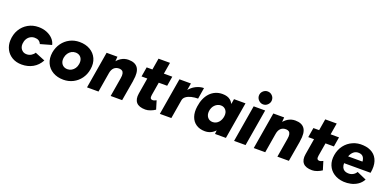

<svg xmlns="http://www.w3.org/2000/svg" viewBox="-5 -1589 4956 2450"><g transform="rotate(20 2472.5 -363.5)"><path d="M265 12Q189 12 134 -21Q79 -54 51 -108.5Q23 -163 25 -227Q28 -312 66 -376Q104 -440 167.5 -476Q231 -512 308 -512Q369 -512 419 -492Q469 -472 503 -437Q537 -402 547 -356L395 -313Q384 -340 362.5 -353.5Q341 -367 308 -367Q275 -367 248 -351Q221 -335 205 -306.5Q189 -278 186 -240Q184 -211 194.5 -187Q205 -163 227 -148Q249 -133 281 -133Q314 -133 342 -150Q370 -167 384 -192L521 -136Q481 -62 414.5 -25Q348 12 265 12Z M831 12Q749 12 687.5 -23.5Q626 -59 597.5 -122.5Q569 -186 582 -268Q595 -341 635 -396Q675 -451 734.5 -481.5Q794 -512 865 -512Q948 -512 1009 -476.5Q1070 -441 1098.5 -378Q1127 -315 1113 -232Q1101 -159 1061 -104Q1021 -49 961.5 -18.5Q902 12 831 12ZM835 -132Q864 -132 889 -146Q914 -160 931.5 -185.5Q949 -211 954 -245Q960 -283 949.5 -310.5Q939 -338 916 -353Q893 -368 861 -368Q832 -368 807 -354Q782 -340 764.5 -314.5Q747 -289 741 -255Q735 -217 746 -189.5Q757 -162 780 -147Q803 -132 835 -132Z M1150 0 1234 -500H1381L1374 -408L1306 0ZM1471 0 1514 -256 1675 -280 1627 0ZM1514 -256Q1521 -296 1516 -319.5Q1511 -343 1496.5 -354Q1482 -365 1458 -366Q1413 -367 1385.5 -341Q1358 -315 1350 -264L1303 -265Q1316 -344 1349 -399Q1382 -454 1428.5 -483Q1475 -512 1529 -512Q1621 -512 1658 -456.5Q1695 -401 1675 -286L1671 -256Z M1945 12Q1857 12 1821 -30.5Q1785 -73 1798 -152L1882 -656H2038L1960 -191Q1955 -160 1963 -146.5Q1971 -133 1994 -133Q2003 -133 2016 -138Q2029 -143 2041 -149L2076 -34Q2048 -15 2012.5 -1.5Q1977 12 1945 12ZM1756 -369 1778 -500H2126L2104 -369Z M2139 0 2223 -500H2379L2295 0ZM2297 -256Q2311 -337 2352 -392Q2393 -447 2447.5 -474.5Q2502 -502 2556 -502L2531 -350Q2485 -350 2442.5 -340Q2400 -330 2371.5 -309Q2343 -288 2338 -256Z M2888 0 2896 -93 2964 -500H3120L3036 0ZM2753 12Q2682 12 2633 -21Q2584 -54 2563.5 -113.5Q2543 -173 2555 -253Q2563 -311 2583.5 -358.5Q2604 -406 2636.5 -440.5Q2669 -475 2711.5 -493.5Q2754 -512 2805 -512Q2876 -512 2915.5 -478Q2955 -444 2968 -385Q2981 -326 2970 -248Q2962 -186 2943.5 -137.5Q2925 -89 2897 -55.5Q2869 -22 2832.5 -5Q2796 12 2753 12ZM2806 -132Q2830 -132 2850 -141.5Q2870 -151 2885.5 -168Q2901 -185 2910.5 -207.5Q2920 -230 2923 -255Q2929 -305 2903.5 -336.5Q2878 -368 2835 -368Q2811 -368 2790.5 -358Q2770 -348 2754 -331.5Q2738 -315 2728.5 -293Q2719 -271 2716 -246Q2711 -196 2736.5 -164Q2762 -132 2806 -132Z M3147 0 3231 -500H3387L3303 0ZM3335 -564Q3300 -564 3273.5 -590.5Q3247 -617 3247 -652Q3247 -689 3273.5 -714.5Q3300 -740 3335 -740Q3371 -740 3397 -714.5Q3423 -689 3423 -652Q3423 -617 3397 -590.5Q3371 -564 3335 -564Z M3414 0 3498 -500H3645L3638 -408L3570 0ZM3735 0 3778 -256 3939 -280 3891 0ZM3778 -256Q3785 -296 3780 -319.5Q3775 -343 3760.5 -354Q3746 -365 3722 -366Q3677 -367 3649.5 -341Q3622 -315 3614 -264L3567 -265Q3580 -344 3613 -399Q3646 -454 3692.5 -483Q3739 -512 3793 -512Q3885 -512 3922 -456.5Q3959 -401 3939 -286L3935 -256Z M4209 12Q4121 12 4085 -30.5Q4049 -73 4062 -152L4146 -656H4302L4224 -191Q4219 -160 4227 -146.5Q4235 -133 4258 -133Q4267 -133 4280 -138Q4293 -143 4305 -149L4340 -34Q4312 -15 4276.5 -1.5Q4241 12 4209 12ZM4020 -369 4042 -500H4390L4368 -369Z M4637 12Q4558 6 4502.5 -31Q4447 -68 4422 -129.5Q4397 -191 4410 -268Q4423 -346 4466.5 -402.5Q4510 -459 4575.5 -488Q4641 -517 4718 -511Q4794 -506 4846 -470.5Q4898 -435 4919 -370Q4940 -305 4923 -213H4563Q4563 -178 4574 -155.5Q4585 -133 4605 -121.5Q4625 -110 4651 -109Q4689 -106 4719.5 -123Q4750 -140 4764 -167L4893 -110Q4867 -62 4824.5 -34Q4782 -6 4733 4.5Q4684 15 4637 12ZM4582 -312H4777Q4775 -351 4756 -375Q4737 -399 4697 -401Q4656 -403 4627 -379Q4598 -355 4582 -312Z"/></g></svg>

Font: Figtree ExtraBold
Style: Italic
Weight: 800
Italic angle: -9.5°
Foundry: Erik Kennedy
Version: Version 2.001;gftools[0.9.30]